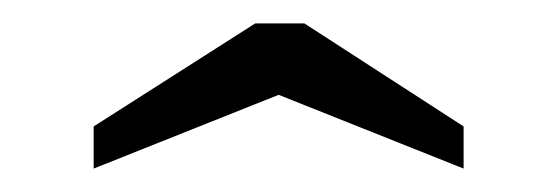

<svg xmlns="http://www.w3.org/2000/svg" viewBox="-20 -898 476 164"><path d="M218 -817 376 -754V-790L240 -878H198L60 -790V-754Z"/></svg>

Font: Tenor Sans
Style: Regular
Weight: 400
Designer: Denis Masharov
Foundry: Denis Masharov
Version: Version 1.1